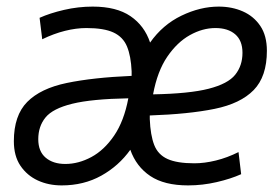

<svg xmlns="http://www.w3.org/2000/svg" viewBox="-20 -550 830 582"><path d="M167 12Q127 12 94.5 -3Q62 -18 42 -47.5Q22 -77 22 -122Q22 -200 62.5 -241Q103 -282 182.5 -298.5Q262 -315 379 -320Q379 -324 379 -327Q379 -330 379 -334Q377 -380 365 -409Q353 -438 324 -451.5Q295 -465 242 -465Q211 -465 177 -456.5Q143 -448 108 -431L100 -496Q131 -510 174 -520Q217 -530 261 -530Q333 -530 375.5 -501Q418 -472 435 -421Q473 -475 530 -502.5Q587 -530 643 -530Q683 -530 716 -515.5Q749 -501 769 -471.5Q789 -442 789 -396Q789 -318 749 -277Q709 -236 630.5 -220Q552 -204 434 -200Q434 -198 434 -194.5Q434 -191 434 -189Q436 -140 447.5 -110.5Q459 -81 488 -68Q517 -55 569 -55Q600 -55 634.5 -63.5Q669 -72 703 -89L711 -22Q680 -8 637 2Q594 12 550 12Q478 12 435.5 -16.5Q393 -45 375 -96Q340 -47 287 -17.5Q234 12 167 12ZM178 -53Q218 -53 257 -74Q296 -95 326 -139Q356 -183 369 -252Q258 -250 199 -235.5Q140 -221 118 -194Q96 -167 96 -128Q96 -91 118.5 -72Q141 -53 178 -53ZM444 -264Q554 -266 612.5 -281Q671 -296 693 -323.5Q715 -351 715 -390Q715 -427 693 -446Q671 -465 633 -465Q594 -465 555.5 -443.5Q517 -422 487 -378Q457 -334 444 -264Z"/></svg>

Font: Ubuntu Sans
Style: Italic
Weight: 400
Italic angle: -13.5°
Designer: Dalton Maag Ltd
Foundry: Dalton Maag Ltd
Version: Version 1.006